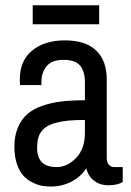

<svg xmlns="http://www.w3.org/2000/svg" viewBox="-20 -686 492 719"><path d="M102.5 -666.4H351.4V-595.1H102.5ZM379.7 -388.8V-95.1Q379.7 -77.8 387.5 -69.1Q395.3 -60.4 406.6 -60.4H439.6V-4.3Q419.2 7.8 386.4 7.8Q353.6 7.8 331.7 -9.6Q309.7 -26.9 303.2 -56Q283.2 -24.3 247.6 -5.9Q212 12.6 170.7 12.6Q152.9 12.6 136.4 9.6Q119.9 6.5 100.6 -3.3Q81.2 -13 67.1 -28.7Q53 -44.3 43.4 -71.7Q33.9 -99 33.9 -138.1Q33.9 -177.2 47.1 -208.5Q60.4 -239.8 82.8 -259.1Q105.1 -278.5 139.7 -290.2Q174.2 -301.9 211.8 -306.3Q249.3 -310.6 298 -310.6V-377.1Q298 -418.3 280.2 -440.1Q262.4 -461.8 217.9 -461.8Q173.3 -461.8 154.2 -437.7Q135.1 -413.6 135.1 -379.7V-367.5H55.2Q54.3 -372.7 54.3 -389.7Q54.3 -458.7 100.3 -496.7Q146.4 -534.8 223.3 -534.8Q300.2 -534.8 339.9 -497Q379.7 -459.2 379.7 -388.8ZM298 -236.8Q263.7 -236.8 238.3 -234.6Q212.9 -232.4 189.4 -226.1Q165.9 -219.8 151.2 -209.4Q136.4 -199 127.7 -181.8Q119 -164.6 119 -131Q119 -97.3 136.4 -78.8Q153.8 -60.4 192.9 -60.4Q232 -60.4 265 -94.5Q298 -128.6 298 -189.4Z"/></svg>

Font: Puralecka Narrow
Style: Regular
Weight: 400
Designer: Hector Gatti, Marcela Romero, Pablo Cosgaya and Nicolas Silva
Version: Version 1.004;PS 001.004;hotconv 1.0.70;makeotf.lib2.5.58329